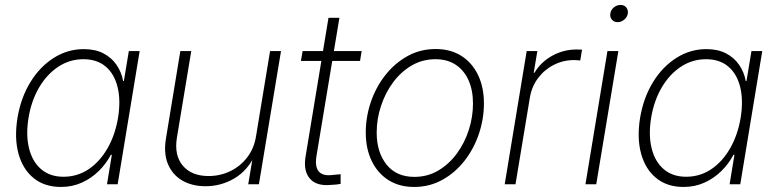

<svg xmlns="http://www.w3.org/2000/svg" viewBox="-20 -741 3123 772"><path d="M225.1 10.7Q159.2 10.7 115.5 -24.7Q71.8 -60.1 54.4 -122.8Q37.1 -185.5 50.3 -267.1Q64 -348.6 102.3 -410.9Q140.6 -473.1 196.3 -508.3Q252 -543.5 316.9 -543.5Q362.8 -543.5 395.8 -526.4Q428.7 -509.3 448.7 -480Q468.8 -450.7 475.1 -415H478L498 -535.6H541.5L453.1 0H410.2L429.7 -118.7H425.8Q406.7 -82.5 377 -53.2Q347.2 -23.9 308.8 -6.6Q270.5 10.7 225.1 10.7ZM235.4 -30.3Q291 -30.3 336.2 -60.5Q381.3 -90.8 412.1 -144.3Q442.9 -197.8 454.6 -267.1Q465.8 -336.4 453.1 -389.6Q440.4 -442.9 405.5 -472.9Q370.6 -502.9 315.4 -502.9Q260.3 -502.9 214.4 -472.7Q168.5 -442.4 137.2 -389.2Q106 -335.9 94.7 -267.1Q83.5 -198.2 96.7 -144.8Q109.9 -91.3 145.3 -60.8Q180.7 -30.3 235.4 -30.3Z M806.6 7.8Q752 7.8 712.4 -15.4Q672.9 -38.6 655 -82Q637.2 -125.5 647.5 -185.5L705.1 -535.6H749L691.4 -188Q679.7 -117.2 714.8 -75.2Q750 -33.2 818.8 -33.2Q865.2 -33.2 905.8 -52.7Q946.3 -72.3 973.9 -108.2Q1001.5 -144 1009.3 -192.4L1065.9 -535.6H1109.9L1021 0H978L998.5 -121.6H1007.3Q976.1 -55.2 922.4 -23.7Q868.7 7.8 806.6 7.8Z M1434.1 -535.6 1427.7 -496.1H1189.9L1196.8 -535.6ZM1300.8 -669.4H1344.7L1252.4 -113.3Q1245.6 -70.3 1262 -51.3Q1278.3 -32.2 1318.4 -37.6Q1325.2 -38.1 1333.7 -39.1Q1342.3 -40 1349.6 -40.5V-1.5Q1341.3 0 1331.5 1Q1321.8 2 1312 2.4Q1252.9 8.3 1226.1 -22.7Q1199.2 -53.7 1208.5 -110.8Z M1645 10.7Q1585.4 10.7 1542 -16.8Q1498.5 -44.4 1474.6 -93.8Q1450.7 -143.1 1450.7 -208Q1450.7 -270.5 1470.9 -330.3Q1491.2 -390.1 1528.8 -438.2Q1566.4 -486.3 1617.9 -515.1Q1669.4 -543.9 1731.9 -543.9Q1791.5 -543.9 1835 -516.4Q1878.4 -488.8 1902.1 -439.5Q1925.8 -390.1 1925.8 -325.2Q1925.8 -262.7 1905.5 -202.6Q1885.3 -142.6 1847.7 -94.5Q1810.1 -46.4 1758.5 -17.8Q1707 10.7 1645 10.7ZM1646 -29.8Q1699.7 -29.8 1742.9 -55.7Q1786.1 -81.5 1817.4 -124.3Q1848.6 -167 1865.2 -219.2Q1881.8 -271.5 1881.8 -324.7Q1881.8 -377.4 1864.3 -417.5Q1846.7 -457.5 1813 -480.2Q1779.3 -502.9 1731 -502.9Q1678.7 -502.9 1635.5 -477.8Q1592.3 -452.6 1560.8 -410.2Q1529.3 -367.7 1512 -315.2Q1494.6 -262.7 1494.6 -208Q1494.6 -128.9 1534.2 -79.3Q1573.7 -29.8 1646 -29.8Z M2009.3 0 2097.7 -535.6H2140.6L2126 -448.2H2128.9Q2153.8 -490.7 2199.5 -516.4Q2245.1 -542 2298.8 -542Q2305.2 -542 2310.1 -541.7Q2314.9 -541.5 2320.3 -541.5L2313 -497.6Q2309.6 -498 2303.2 -498.8Q2296.9 -499.5 2288.1 -499.5Q2244.6 -499.5 2206.8 -480.2Q2168.9 -460.9 2143.3 -426.8Q2117.7 -392.6 2110.4 -347.7L2052.7 0Z M2334 0 2422.4 -535.6H2466.3L2377.4 0ZM2463.4 -651.9Q2448.7 -651.9 2440.2 -662.1Q2431.6 -672.4 2434.1 -686.5Q2436 -701.2 2448.2 -711.2Q2460.4 -721.2 2475.1 -721.2Q2489.7 -721.2 2498 -711.2Q2506.3 -701.2 2504.4 -686.5Q2502 -672.4 2490 -662.1Q2478 -651.9 2463.4 -651.9Z M2728.5 10.7Q2662.6 10.7 2618.9 -24.7Q2575.2 -60.1 2557.9 -122.8Q2540.5 -185.5 2553.7 -267.1Q2567.4 -348.6 2605.7 -410.9Q2644 -473.1 2699.7 -508.3Q2755.4 -543.5 2820.3 -543.5Q2866.2 -543.5 2899.2 -526.4Q2932.1 -509.3 2952.1 -480Q2972.2 -450.7 2978.5 -415H2981.4L3001.5 -535.6H3044.9L2956.5 0H2913.6L2933.1 -118.7H2929.2Q2910.2 -82.5 2880.4 -53.2Q2850.6 -23.9 2812.3 -6.6Q2773.9 10.7 2728.5 10.7ZM2738.8 -30.3Q2794.4 -30.3 2839.6 -60.5Q2884.8 -90.8 2915.5 -144.3Q2946.3 -197.8 2958 -267.1Q2969.2 -336.4 2956.5 -389.6Q2943.8 -442.9 2908.9 -472.9Q2874 -502.9 2818.8 -502.9Q2763.7 -502.9 2717.8 -472.7Q2671.9 -442.4 2640.6 -389.2Q2609.4 -335.9 2598.1 -267.1Q2586.9 -198.2 2600.1 -144.8Q2613.3 -91.3 2648.7 -60.8Q2684.1 -30.3 2738.8 -30.3Z"/></svg>

Font: Inter 20pt ExtraLight
Style: Italic
Weight: 250
Italic angle: -9.3988°
Version: Version 4.001;git-66647c0bb